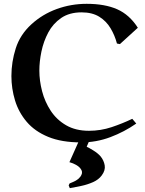

<svg xmlns="http://www.w3.org/2000/svg" viewBox="-20 -731 762 1010"><path d="M705.1 -585 610.8 -499 595.2 -502Q584 -544.9 561.5 -582.5Q539.1 -620.1 502 -643.1Q464.8 -666 409.2 -666Q345.2 -666 302 -636.5Q258.8 -606.9 233.9 -560.1Q209 -513.2 198 -460.2Q187 -407.2 187 -359.9Q187 -306.6 201.4 -251.2Q215.8 -195.8 246.8 -148.4Q277.8 -101.1 327.9 -72Q377.9 -43 448.2 -43Q509.3 -43 566.7 -62Q624 -81.1 675.8 -106L696.8 -81.1Q633.8 -37.1 560.3 -9.5Q486.8 18.1 407.2 18.1Q304.2 18.1 233.6 -11Q163.1 -40 120.6 -90.1Q78.1 -140.1 59.1 -202.6Q40 -265.1 40 -331.1Q40 -405.3 63 -477.1Q85.9 -548.8 145 -603Q203.1 -656.2 278.6 -683.6Q354 -710.9 436 -710.9Q531.2 -710.9 596.2 -682.4Q661.1 -653.8 705.1 -585ZM402.3 -5.9H456.1L436 41Q445.8 44.9 470.5 60.1Q495.1 75.2 509.3 91.8Q526.4 112.8 530.8 138.9Q535.2 165 515.1 191.9Q499 213.9 469.5 227.1Q439.9 240.2 407 247.1Q374 253.9 347.2 258.8L341.3 244.1L346.2 233.9Q366.2 226.1 379.2 219Q392.1 211.9 402.3 199.2Q416.5 180.2 408.9 164.6Q401.4 148.9 382.8 137.9Q364.3 127 345.2 122.1Z"/></svg>

Font: Aref Ruqaa
Style: Bold
Weight: 700
Designer: Abdullah Aref
Version: Version 1.002